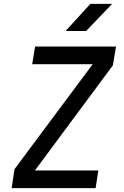

<svg xmlns="http://www.w3.org/2000/svg" viewBox="-20 -970 640 990"><path d="M40 0 55 -98 458 -639H146L161 -730H578L562 -633L160 -91H487L473 0ZM318 -810 446 -950H558L424 -810Z"/></svg>

Font: JetBrains Mono NL Medium
Style: Italic
Weight: 500
Italic angle: -9°
Monospace: yes
Designer: Philipp Nurullin, Konstantin Bulenkov
Foundry: JetBrains
Version: Version 2.305; ttfautohint (v1.8.4.7-5d5b)